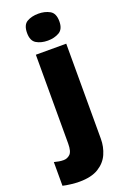

<svg xmlns="http://www.w3.org/2000/svg" viewBox="-239 -835 751 1134"><g transform="rotate(-20 136.5 -268.0)"><path d="M61 -691Q61 -742 90.5 -759Q120 -776 162 -776Q203 -776 233.5 -759Q264 -742 264 -691Q264 -642 233.5 -624.5Q203 -607 162 -607Q120 -607 90.5 -624.5Q61 -642 61 -691ZM52 240Q29 240 -1 236.5Q-31 233 -51 228V79Q-35 83 -21.5 85.5Q-8 88 8 88Q31 88 48.5 71.5Q66 55 66 5V-553H257V45Q257 95 237.5 139.5Q218 184 173 212Q128 240 52 240Z"/></g></svg>

Font: Noto Sans Myanmar Black
Style: Regular
Weight: 900
Designer: Monotype Design Team
Foundry: Monotype Imaging Inc.
Version: Version 2.107; ttfautohint (v1.8.4.7-5d5b)